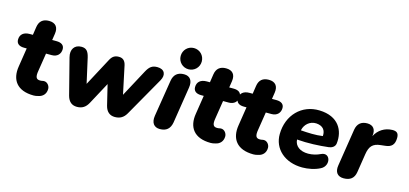

<svg xmlns="http://www.w3.org/2000/svg" viewBox="-64 -1192 3520 1653"><g transform="rotate(15 1696.0 -365.0)"><path d="M274 11C288 11 299 9 317 4C351 -3 381 -29 381 -76C381 -103 359 -132 330 -132C315 -132 314 -128 294 -128C259 -128 249 -149 259 -206L284 -365H336C384 -365 413 -396 413 -439C413 -474 387 -492 344 -492H305L314 -550C323 -610 295 -644 237 -644C184 -644 152 -618 144 -565L133 -492H105C52 -492 20 -466 20 -419C20 -384 45 -365 88 -365H112L86 -198C66 -76 124 11 274 11Z M659 9C705 9 736 -11 759 -54L864 -249L908 -67C921 -16 952 9 997 9C1042 9 1074 -9 1098 -51L1296 -399C1327 -454 1306 -501 1241 -501C1196 -501 1172 -484 1146 -436L1016 -194L963 -444C954 -483 933 -501 898 -501C862 -501 841 -487 823 -455L689 -204L639 -427C626 -481 606 -501 564 -501C503 -501 470 -454 488 -386L570 -66C584 -15 614 9 659 9Z M1398 9C1456 9 1488 -20 1498 -76L1549 -401C1559 -464 1533 -501 1479 -501C1422 -501 1389 -472 1380 -416L1328 -91C1318 -28 1345 9 1398 9ZM1503 -552C1556 -552 1597 -594 1597 -646C1597 -699 1556 -741 1503 -741C1450 -741 1409 -699 1409 -646C1409 -594 1450 -552 1503 -552Z M1852 11C1866 11 1877 9 1895 4C1929 -3 1959 -29 1959 -76C1959 -103 1937 -132 1908 -132C1893 -132 1892 -128 1872 -128C1837 -128 1827 -149 1837 -206L1862 -365H1914C1962 -365 1991 -396 1991 -439C1991 -474 1965 -492 1922 -492H1883L1892 -550C1901 -610 1873 -644 1815 -644C1762 -644 1730 -618 1722 -565L1711 -492H1683C1630 -492 1598 -466 1598 -419C1598 -384 1623 -365 1666 -365H1690L1664 -198C1644 -76 1702 11 1852 11Z M2233 11C2247 11 2258 9 2276 4C2310 -3 2340 -29 2340 -76C2340 -103 2318 -132 2289 -132C2274 -132 2273 -128 2253 -128C2218 -128 2208 -149 2218 -206L2243 -365H2295C2343 -365 2372 -396 2372 -439C2372 -474 2346 -492 2303 -492H2264L2273 -550C2282 -610 2254 -644 2196 -644C2143 -644 2111 -618 2103 -565L2092 -492H2064C2011 -492 1979 -466 1979 -419C1979 -384 2004 -365 2047 -365H2071L2045 -198C2025 -76 2083 11 2233 11Z M2668 11C2718 11 2779 0 2826 -25C2902 -63 2874 -182 2793 -142C2763 -127 2723 -117 2686 -117C2614 -117 2566 -152 2563 -210C2660 -202 2759 -207 2845 -217C2868 -220 2898 -233 2902 -266C2916 -382 2858 -497 2686 -502C2527 -507 2409 -387 2407 -218C2405 -86 2511 11 2668 11ZM2575 -295 2576 -301C2586 -346 2628 -390 2688 -387C2749 -383 2774 -347 2770 -296C2708 -287 2641 -290 2575 -295Z M3036 9C3095 9 3128 -18 3137 -73L3163 -239C3174 -310 3200 -343 3272 -350L3308 -354C3365 -359 3392 -385 3392 -447C3392 -487 3375 -503 3334 -502C3267 -500 3212 -465 3182 -406C3192 -466 3166 -501 3112 -501C3058 -501 3025 -473 3016 -419L2964 -87C2954 -26 2981 9 3036 9Z"/></g></svg>

Font: SN Pro Heavy
Style: Italic
Weight: 800
Italic angle: -9°
Designer: Tobias Whetton
Foundry: Supernotes
Version: Version 1.001;Glyphs 3.2 (3249)